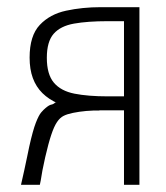

<svg xmlns="http://www.w3.org/2000/svg" viewBox="-20 -515 463 535"><path d="M325.5 0V-230L346.5 -207.5H247H203Q168.5 -215 142.2 -226.5Q116 -238 98.2 -255.5Q80.5 -273 71.5 -297.5Q62.5 -322 62.5 -354.5Q62.5 -415.5 90.8 -445.5Q119 -475.5 164.2 -485.2Q209.5 -495 260.5 -495H368.5V0ZM325.5 -223V-479.5L353 -456H280.5Q224 -456 186.2 -449.2Q148.5 -442.5 129.5 -420.8Q110.5 -399 110.5 -354Q110.5 -308 130 -284.8Q149.5 -261.5 187.5 -254Q225.5 -246.5 280.5 -246.5H343ZM38.5 0Q43 -18.5 47.5 -40Q52 -61.5 56 -80Q60 -98.5 61.5 -106.5Q71.5 -151.5 79.8 -172.8Q88 -194 95 -202Q102 -210 107 -214Q117 -222.5 123 -223.5Q129 -224.5 134 -229.5L258.5 -207Q240.5 -207.5 220.5 -205.8Q200.5 -204 183.5 -200.5Q166.5 -197 157 -192Q147 -187 138.8 -174.8Q130.5 -162.5 122.8 -139.2Q115 -116 106 -77Q100.5 -51.5 98.2 -40Q96 -28.5 95 -21Q94 -13.5 91 0Z"/></svg>

Font: Russolo 10pt ExtraLight
Style: Regular
Weight: 200
Designer: Micah Stupak-Hahn
Version: Version 1.000